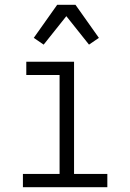

<svg xmlns="http://www.w3.org/2000/svg" viewBox="-20 -776 540 796"><path d="M75 0V-55H227V-465H89V-520H287V-55H425V0ZM161 -591 120 -619 217 -756H293L390 -619L349 -591L255 -709Z"/></svg>

Font: Iosevka Light
Style: Regular
Weight: 300
Monospace: yes
Designer: Belleve Invis
Foundry: Belleve Invis
Version: Version 32.5.0; ttfautohint (v1.8.4)